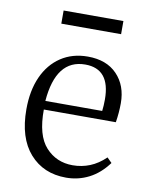

<svg xmlns="http://www.w3.org/2000/svg" viewBox="-81 -760 654 835"><g transform="rotate(10 245.5 -343.0)"><path d="M268 14Q168 14 107.5 -54.5Q47 -123 47 -249Q47 -332 74.5 -393Q102 -454 152.5 -487.5Q203 -521 271 -521Q354 -521 400.5 -472.5Q447 -424 447 -346Q447 -305 440 -261H122Q121 -147 168 -95.5Q215 -44 287 -44Q327 -44 363 -58.5Q399 -73 431 -104L452 -83Q416 -34 369 -10Q322 14 268 14ZM122 -299H373Q376 -322 376 -350Q376 -485 266 -485Q137 -485 122 -299ZM132 -642V-700H396V-642Z"/></g></svg>

Font: Literata 36pt Light
Style: Regular
Weight: 300
Designer: Latin by Veronika Burian and Jose Scaglione. Greek by Irene Vlachou. Cyrillic by Vera Evstafieva.
Foundry: TypeTogether
Version: Version 3.002